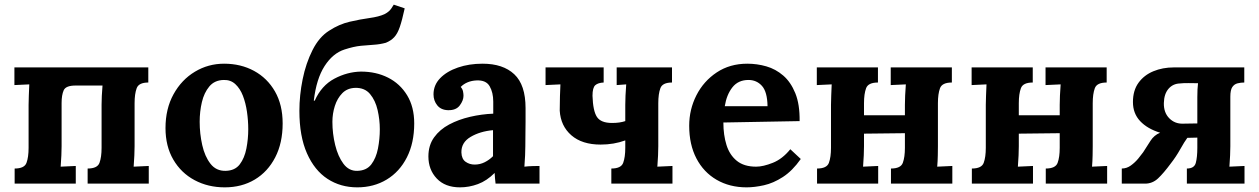

<svg xmlns="http://www.w3.org/2000/svg" viewBox="-20 -790 5415 826"><path d="M43 0V-65Q85 -65 94 -89.5Q103 -114 103 -154V-339Q103 -353 104 -379Q105 -405 106 -427L42 -424V-500H618V-435Q577 -435 568 -410.5Q559 -386 559 -346V-161Q559 -147 558 -121.5Q557 -96 555 -73L620 -76V0H357V-65Q399 -65 408 -89.5Q417 -114 417 -154V-340Q417 -354 418 -377.5Q419 -401 421 -422H305Q263 -422 254 -401.5Q245 -381 245 -347V-161Q245 -147 244 -121.5Q243 -96 241 -73L306 -76V0Z M947 16Q875 16 817 -15Q759 -46 725.5 -103.5Q692 -161 692 -239Q692 -322 726.5 -384.5Q761 -447 818.5 -481.5Q876 -516 944 -516Q1016 -516 1073 -485Q1130 -454 1163 -396.5Q1196 -339 1196 -259Q1196 -175 1164 -113Q1132 -51 1076 -17.5Q1020 16 947 16ZM951 -55Q991 -56 1011.5 -83Q1032 -110 1040 -151Q1048 -192 1048 -234Q1048 -271 1042.5 -309Q1037 -347 1025 -378Q1013 -409 992.5 -428Q972 -447 942 -446Q903 -445 880.5 -418Q858 -391 848.5 -350.5Q839 -310 839 -266Q839 -215 850 -166Q861 -117 885.5 -85.5Q910 -54 951 -55Z M1517 16Q1445 16 1389 -20.5Q1333 -57 1300.5 -130.5Q1268 -204 1268 -313Q1268 -380 1282 -449Q1296 -518 1324.5 -574.5Q1353 -631 1396 -658Q1439 -686 1484.5 -696.5Q1530 -707 1570 -712.5Q1610 -718 1634 -729Q1646 -735 1654.5 -743Q1663 -751 1674 -770L1721 -754Q1710 -703 1700 -674Q1690 -645 1676 -630Q1662 -615 1640 -606Q1614 -599 1588.5 -597.5Q1563 -596 1532.5 -593Q1502 -590 1462 -577Q1412 -561 1376.5 -506Q1341 -451 1330 -357H1334Q1363 -422 1418.5 -451.5Q1474 -481 1533 -482Q1598 -482 1649.5 -456Q1701 -430 1731.5 -380Q1762 -330 1762 -259Q1762 -175 1730.5 -113Q1699 -51 1643.5 -17.5Q1588 16 1517 16ZM1517 -55Q1557 -56 1577.5 -83Q1598 -110 1606 -151Q1614 -192 1614 -234Q1614 -275 1604.5 -316.5Q1595 -358 1572 -385.5Q1549 -413 1508 -412Q1474 -411 1452.5 -389Q1431 -367 1420.5 -334Q1410 -301 1410 -266Q1410 -215 1422 -166Q1434 -117 1457.5 -85.5Q1481 -54 1517 -55Z M2112 0Q2110 -14 2109.5 -23.5Q2109 -33 2108 -46Q2074 -12 2036 2Q1998 16 1959 16Q1895 16 1859 -22Q1823 -60 1823 -117Q1823 -165 1847.5 -199Q1872 -233 1912.5 -254.5Q1953 -276 2002.5 -287.5Q2052 -299 2102 -301V-353Q2102 -392 2086.5 -419Q2071 -446 2030 -444Q1988 -442 1962 -416Q1970 -407 1972 -396.5Q1974 -386 1974 -378Q1974 -358 1958 -336.5Q1942 -315 1907 -316Q1877 -317 1861 -337Q1845 -357 1845 -384Q1845 -424 1873.5 -453.5Q1902 -483 1950 -499.5Q1998 -516 2056 -516Q2144 -516 2192.5 -470.5Q2241 -425 2241 -325Q2241 -291 2241 -267Q2241 -243 2240.5 -219Q2240 -195 2240 -161Q2240 -147 2239 -121.5Q2238 -96 2236 -73Q2253 -75 2272 -75.5Q2291 -76 2301 -76V0ZM2101 -230Q2045 -225 2004.5 -201Q1964 -177 1965 -134Q1966 -106 1983 -94Q2000 -82 2022 -82Q2045 -82 2065 -92Q2085 -102 2101 -118Z M2610 0V-65Q2652 -65 2661 -89.5Q2670 -114 2670 -154V-186Q2621 -168 2564 -168Q2484 -168 2438 -208Q2392 -248 2388 -314Q2388 -353 2389 -376.5Q2390 -400 2391 -427L2327 -424V-500H2577V-435Q2553 -434 2541 -423.5Q2529 -413 2529 -378Q2531 -313 2548 -287Q2565 -261 2613 -261Q2630 -261 2644 -263Q2658 -265 2670 -269V-339Q2670 -353 2671 -379Q2672 -405 2674 -427L2633 -424V-500H2871V-435Q2830 -435 2821 -410.5Q2812 -386 2812 -346V-161Q2812 -147 2811 -121.5Q2810 -96 2808 -73L2873 -76V0Z M3192 16Q3119 16 3063 -16.5Q3007 -49 2976 -108.5Q2945 -168 2945 -249Q2945 -319 2976 -380Q3007 -441 3063.5 -478.5Q3120 -516 3195 -516Q3237 -516 3277 -504.5Q3317 -493 3349.5 -465Q3382 -437 3401.5 -389Q3421 -341 3420 -269L3092 -263Q3092 -209 3105.5 -166Q3119 -123 3150 -98Q3181 -73 3233 -73Q3263 -73 3304.5 -89.5Q3346 -106 3380 -148L3425 -106Q3389 -55 3348 -28.5Q3307 -2 3266.5 7Q3226 16 3192 16ZM3098 -333H3282Q3281 -395 3258 -420.5Q3235 -446 3200 -446Q3156 -446 3131 -414.5Q3106 -383 3098 -333Z M3757 -435Q3715 -435 3706 -410.5Q3697 -386 3697 -346V-294H3873V-339Q3873 -353 3874 -379Q3875 -405 3877 -427L3812 -424V-500H4075V-435Q4033 -435 4024 -410.5Q4015 -386 4015 -346V-161Q4015 -147 4014.5 -121.5Q4014 -96 4012 -73L4077 -76V0H3813V-65Q3855 -65 3864 -89.5Q3873 -114 3873 -154V-217L3697 -215V-161Q3697 -147 3696 -121.5Q3695 -96 3693 -73L3758 -76V0H3495V-65Q3537 -65 3546 -89.5Q3555 -114 3555 -154V-339Q3555 -353 3556 -379Q3557 -405 3558 -427L3494 -424V-500H3757Z M4423 -435Q4381 -435 4372 -410.5Q4363 -386 4363 -346V-294H4539V-339Q4539 -353 4540 -379Q4541 -405 4543 -427L4478 -424V-500H4741V-435Q4699 -435 4690 -410.5Q4681 -386 4681 -346V-161Q4681 -147 4680.5 -121.5Q4680 -96 4678 -73L4743 -76V0H4479V-65Q4521 -65 4530 -89.5Q4539 -114 4539 -154V-217L4363 -215V-161Q4363 -147 4362 -121.5Q4361 -96 4359 -73L4424 -76V0H4161V-65Q4203 -65 4212 -89.5Q4221 -114 4221 -154V-339Q4221 -353 4222 -379Q4223 -405 4224 -427L4160 -424V-500H4423Z M4806 0V-65Q4827 -65 4845 -78Q4863 -91 4877 -108Q4891 -125 4898 -135L4930 -185Q4937 -196 4947.5 -205Q4958 -214 4971 -219Q4916 -236 4885 -269Q4854 -302 4854 -351Q4854 -401 4878 -434Q4902 -467 4942 -483.5Q4982 -500 5030 -500H5333V-435Q5318 -435 5304 -431.5Q5290 -428 5281.5 -415.5Q5273 -403 5273 -374V-161Q5273 -147 5272 -121.5Q5271 -96 5269 -73L5334 -76V0H5086V-65Q5118 -65 5124.5 -89.5Q5131 -114 5131 -154V-198L5088 -197Q5076 -181 5057.5 -148Q5039 -115 5017 -87Q4986 -45 4962 -22.5Q4938 0 4906 0ZM5069 -258Q5085 -258 5100 -258.5Q5115 -259 5131 -259V-372Q5131 -408 5134 -432Q5113 -432 5093.5 -432.5Q5074 -433 5056 -431Q5026 -430 5007 -408Q4988 -386 4987 -347Q4986 -306 5010 -281.5Q5034 -257 5069 -258Z"/></svg>

Font: Lora
Style: Bold
Weight: 700
Designer: Olga Karpushina, Alexei Vanyashin (Cyrillic)
Foundry: Cyreal
Version: Version 3.006; ttfautohint (v1.8.4.7-5d5b);gftools[0.9.30]